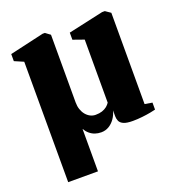

<svg xmlns="http://www.w3.org/2000/svg" viewBox="-130 -642 859 930"><g transform="rotate(-20 299.0 -177.0)"><path d="M63.5 181.5 63 -439.5 16.5 -459.5V-496L193 -536.5H204.5L229.5 -518V-168.5Q229.5 -149.5 235 -133.2Q240.5 -117 250.2 -105Q260 -93 273 -86.2Q286 -79.5 300.5 -79.5Q320 -79.5 334.2 -84.2Q348.5 -89 358.8 -97.2Q369 -105.5 375 -115V-440L318.5 -460V-496.5L499.5 -536.5H513.5L540.5 -518V-47.5L579 -41V-5Q571.5 -3 552.2 0.8Q533 4.5 508.5 7.2Q484 10 460 10Q428 10 412.2 2.8Q396.5 -4.5 391.5 -16.2Q386.5 -28 386.5 -41V-71Q380.5 -48 367.5 -29.8Q354.5 -11.5 336.8 -1Q319 9.5 297.5 9.5Q280.5 9.5 265.8 4.5Q251 -0.5 238.8 -10.8Q226.5 -21 217 -37V181.5Z"/></g></svg>

Font: Merriweather 96pt Black
Style: Regular
Weight: 900
Version: Version 2.100